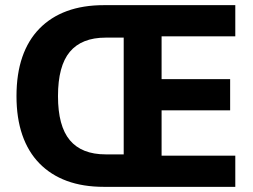

<svg xmlns="http://www.w3.org/2000/svg" viewBox="-20 -725 982 745"><path d="M383 0Q302 0 239.5 -23Q177 -46 133 -91Q89 -136 66.5 -201.5Q44 -267 44 -352Q44 -438 66.5 -503.5Q89 -569 133 -614Q177 -659 239.5 -682Q302 -705 383 -705H893V-584H607V-418H873V-297H607V-121H893V0ZM390 -126H460V-579H390Q297 -579 251 -524Q205 -469 205 -352Q205 -236 251 -181Q297 -126 390 -126Z"/></svg>

Font: Nunito Sans 12pt ExtraLight
Style: Weight 830 Width 84 Optical size 12.0 YTLC 445
Weight: 830
Width: 4
Designer: Vernon Adams
Foundry: Vernon Adams
Version: Version 3.101;gftools[0.9.27]